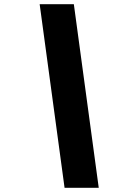

<svg xmlns="http://www.w3.org/2000/svg" viewBox="-20 -690 557 910"><path d="M330 -670H168L286 200H448Z"/></svg>

Font: LT Wave Text Black Italic
Style: Regular
Weight: 900
Designer: Daniel Lyons
Version: Version 2.5 (Glyphs App)